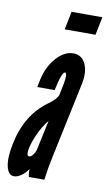

<svg xmlns="http://www.w3.org/2000/svg" viewBox="-91 -772 462 823"><g transform="rotate(10 140.0 -360.5)"><path d="M31 8Q46 8 63 -4Q80 -16 90.5 -33H91.5Q91 -25 92 -15Q93 -5 95 0H162Q166 -30 169.2 -48.8Q172.5 -67.5 178 -95L249 -431Q260.5 -485 244.2 -520Q228 -555 191 -555Q151.5 -555 117 -516Q82.5 -477 70 -419L63 -386H139Q155.5 -468 170 -468Q175.5 -468 176.2 -455.5Q177 -443 173 -422L163 -372Q159 -352 120 -324Q28.5 -258 2 -127Q-10.5 -66.5 -2.5 -29.2Q5.5 8 31 8ZM80 -87Q66 -87 75 -128Q80 -148.5 90 -172.5Q100 -196.5 112.5 -217.8Q125 -239 136 -251L109 -124Q106 -110 97 -98.5Q88 -87 80 -87ZM136 -650H270L286 -729H152Z"/></g></svg>

Font: League Gothic Condensed Italic
Style: Regular
Weight: 400
Width: 3
Designer: The League of Moveable Type
Version: Version 1.600; ttfautohint (v1.8.3)